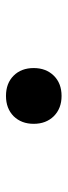

<svg xmlns="http://www.w3.org/2000/svg" viewBox="187 -667 225 639"><g transform="rotate(90 299.5 -347.5)"><path d="M299.3 -254.9Q257.3 -254.9 231.9 -280.3Q206.5 -305.7 206.5 -347.2Q206.5 -388.2 231.9 -414.1Q257.3 -439.9 299.3 -439.9Q340.8 -439.9 366.7 -414.1Q392.1 -388.2 392.1 -347.2Q392.1 -306.2 366.7 -280.3Q340.8 -254.9 299.3 -254.9Z"/></g></svg>

Font: UDEV Gothic 35
Style: Bold
Weight: 700
Version: v2.1.0; ttfautohint (v1.8.4.7-5d5b-dirty) -l 6 -r 45 -G 200 